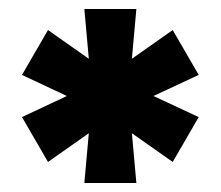

<svg xmlns="http://www.w3.org/2000/svg" viewBox="-20 -592 492 428"><path d="M365 -231 274 -295 284 -184H168L178 -295L87 -231L29 -331L129 -378L29 -425L87 -525L178 -461L168 -572H284L274 -461L365 -525L423 -425L322 -378L423 -331Z"/></svg>

Font: Kufam
Style: Bold
Weight: 700
Designer: Wael Morcos, Artur Schmal
Foundry: Original Type
Version: Version 1.300; ttfautohint (v1.8.3)